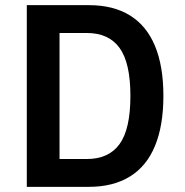

<svg xmlns="http://www.w3.org/2000/svg" viewBox="-20 -725 719 745"><path d="M84 0V-705H325Q420 -705 484.5 -665Q549 -625 581.5 -546.5Q614 -468 614 -353Q614 -238 581.5 -159Q549 -80 484 -40Q419 0 325 0ZM211 -108H317Q402 -108 444 -166Q486 -224 486 -353Q486 -481 444 -539Q402 -597 317 -597H211Z"/></svg>

Font: Nunito Sans 7pt Condensed
Style: Bold
Weight: 700
Width: 3
Designer: Vernon Adams
Foundry: Vernon Adams
Version: Version 3.101;gftools[0.9.27]